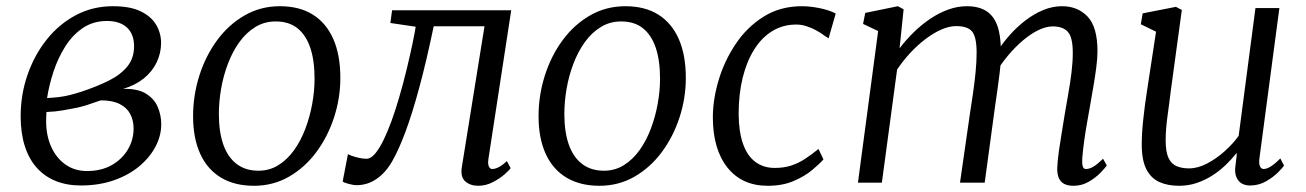

<svg xmlns="http://www.w3.org/2000/svg" viewBox="-20 -588 4205 618"><path d="M240.5 9Q195 9 159.2 -5.5Q123.5 -20 98.2 -48.2Q73 -76.5 59.8 -118Q46.5 -159.5 46.5 -213.5Q46.5 -283.5 68.5 -347Q90.5 -410.5 130.2 -460.5Q170 -510.5 224.2 -539.2Q278.5 -568 343.5 -568Q400 -568 434 -551Q468 -534 483.2 -507.2Q498.5 -480.5 498.5 -450Q498.5 -417 484.2 -387.2Q470 -357.5 442.8 -335.5Q415.5 -313.5 376.5 -302Q423.5 -303 450 -286.5Q476.5 -270 487.8 -243.5Q499 -217 499 -188Q499 -151.5 480.8 -116.5Q462.5 -81.5 428.5 -53Q394.5 -24.5 346.8 -7.8Q299 9 240.5 9ZM260 -37.5Q305.5 -37.5 339 -56.2Q372.5 -75 391.2 -106.2Q410 -137.5 410 -174.5Q410 -200.5 399.2 -221Q388.5 -241.5 365.2 -253.2Q342 -265 304.5 -265Q297.5 -263 285.2 -258.5Q273 -254 257.8 -249.2Q242.5 -244.5 226.5 -241Q207 -237 182.5 -232.8Q158 -228.5 129.5 -227.5Q129 -219.5 128.8 -211.8Q128.5 -204 128.5 -197Q128.5 -152.5 144.5 -116.2Q160.5 -80 190.2 -58.8Q220 -37.5 260 -37.5ZM131.5 -272.5Q152 -273.5 169 -275.5Q186 -277.5 203.5 -281.8Q221 -286 242.5 -293Q290.5 -309 328.8 -327.8Q367 -346.5 389.2 -373.2Q411.5 -400 411.5 -439Q411.5 -478.5 388.5 -499.5Q365.5 -520.5 324.5 -520.5Q280 -520.5 246.5 -497.8Q213 -475 189.8 -438Q166.5 -401 152.2 -357.5Q138 -314 131.5 -272.5Z M881 -568Q944 -568 987.2 -540.8Q1030.5 -513.5 1053 -462Q1075.5 -410.5 1075.5 -337.5Q1075.5 -272 1055.2 -210Q1035 -148 998 -98.2Q961 -48.5 910 -19.2Q859 10 797.5 10Q735.5 10 691.5 -16.2Q647.5 -42.5 624.5 -92.8Q601.5 -143 601.5 -214Q601.5 -281 621.5 -344.2Q641.5 -407.5 678.5 -458Q715.5 -508.5 767 -538.2Q818.5 -568 881 -568ZM867.5 -519Q831 -519 801.8 -501Q772.5 -483 750.5 -452.5Q728.5 -422 713.8 -383.2Q699 -344.5 691.8 -302.8Q684.5 -261 684.5 -221Q684.5 -163 699 -122.2Q713.5 -81.5 742 -60Q770.5 -38.5 812 -38.5Q847.5 -38.5 876.2 -56.5Q905 -74.5 926.8 -105Q948.5 -135.5 963 -174Q977.5 -212.5 985 -254Q992.5 -295.5 992.5 -335Q992.5 -393 978.8 -434Q965 -475 937.5 -497Q910 -519 867.5 -519Z M1552.5 -79Q1549.5 -60.5 1553.5 -52.2Q1557.5 -44 1564 -44Q1573.5 -44 1585 -49.8Q1596.5 -55.5 1611.5 -69.5L1623.5 -47Q1620 -41 1604.5 -27.2Q1589 -13.5 1566.5 -1.8Q1544 10 1519 10Q1494 10 1477.8 -4Q1461.5 -18 1466.5 -50L1539.5 -503.5H1376Q1352 -388.5 1329.2 -304.8Q1306.5 -221 1285 -163.5Q1263.5 -106 1243 -70Q1222.5 -33.5 1193 -12.8Q1163.5 8 1128 8Q1117 8 1100.8 3.5Q1084.5 -1 1083 -4L1100 -92Q1102.5 -90 1112.2 -86.5Q1122 -83 1134.8 -80Q1147.5 -77 1159.5 -77Q1173.5 -77 1187.2 -93.2Q1201 -109.5 1214.5 -137.2Q1228 -165 1240.8 -200.2Q1253.5 -235.5 1264.5 -273.5Q1278.5 -321 1289.5 -367Q1300.5 -413 1308 -449Q1315.5 -485 1318 -502L1236.5 -514L1242 -555H1625.5Z M1993 -568Q2056 -568 2099.2 -540.8Q2142.5 -513.5 2165 -462Q2187.5 -410.5 2187.5 -337.5Q2187.5 -272 2167.2 -210Q2147 -148 2110 -98.2Q2073 -48.5 2022 -19.2Q1971 10 1909.5 10Q1847.5 10 1803.5 -16.2Q1759.5 -42.5 1736.5 -92.8Q1713.5 -143 1713.5 -214Q1713.5 -281 1733.5 -344.2Q1753.5 -407.5 1790.5 -458Q1827.5 -508.5 1879 -538.2Q1930.5 -568 1993 -568ZM1979.5 -519Q1943 -519 1913.8 -501Q1884.5 -483 1862.5 -452.5Q1840.5 -422 1825.8 -383.2Q1811 -344.5 1803.8 -302.8Q1796.5 -261 1796.5 -221Q1796.5 -163 1811 -122.2Q1825.5 -81.5 1854 -60Q1882.5 -38.5 1924 -38.5Q1959.5 -38.5 1988.2 -56.5Q2017 -74.5 2038.8 -105Q2060.5 -135.5 2075 -174Q2089.5 -212.5 2097 -254Q2104.5 -295.5 2104.5 -335Q2104.5 -393 2090.8 -434Q2077 -475 2049.5 -497Q2022 -519 1979.5 -519Z M2451 10Q2368 10 2321.2 -49Q2274.5 -108 2274.5 -210.5Q2274.5 -267.5 2293 -329.8Q2311.5 -392 2347.8 -446.2Q2384 -500.5 2437.5 -534.2Q2491 -568 2561 -568Q2587.5 -568 2618.2 -561.8Q2649 -555.5 2670 -544.5L2647 -464.5L2635.5 -472Q2622.5 -482 2606.8 -490.5Q2591 -499 2574.8 -504Q2558.5 -509 2543 -509Q2500.5 -509 2466.2 -488.2Q2432 -467.5 2407.8 -429Q2383.5 -390.5 2370.5 -337.8Q2357.5 -285 2357.5 -221Q2358 -163 2371.8 -124.5Q2385.5 -86 2411.5 -66.8Q2437.5 -47.5 2473.5 -47.5Q2503.5 -47.5 2527 -55.2Q2550.5 -63 2571.5 -76.8Q2592.5 -90.5 2614.5 -108.5L2630.5 -75Q2618.5 -61 2594.2 -40.8Q2570 -20.5 2534.2 -5.2Q2498.5 10 2451 10Z M2888.5 -558 2875.5 -432.5Q2896 -459.5 2921 -484Q2946 -508.5 2974.2 -527.5Q3002.5 -546.5 3032.2 -557.2Q3062 -568 3092 -568Q3129.5 -568 3153.8 -553Q3178 -538 3189.8 -506.5Q3201.5 -475 3201.5 -424.5Q3201.5 -421 3201.2 -417.2Q3201 -413.5 3201 -410Q3201 -406.5 3200.5 -402.5L3187 -418Q3205.5 -447.5 3229.5 -474.5Q3253.5 -501.5 3281 -522.5Q3308.5 -543.5 3338.2 -555.8Q3368 -568 3398.5 -568Q3449 -568 3480.8 -534.5Q3512.5 -501 3512.5 -423Q3512.5 -400 3508.5 -369.8Q3504.5 -339.5 3499 -307.5Q3493.5 -275.5 3488.5 -247Q3484 -221.5 3478.8 -192Q3473.5 -162.5 3469.5 -133Q3465.5 -103.5 3463.5 -78.5Q3462.5 -62 3465 -53Q3467.5 -44 3475 -44Q3487 -44 3499.8 -51.8Q3512.5 -59.5 3530.5 -77L3542.5 -55.5Q3538 -48.5 3523 -32.8Q3508 -17 3485.2 -3.5Q3462.5 10 3435 10Q3417 10 3405.2 3.8Q3393.5 -2.5 3388 -15.2Q3382.5 -28 3383 -47.5Q3384 -71 3388.2 -101.5Q3392.5 -132 3398 -164.2Q3403.5 -196.5 3408 -225.5Q3412.5 -253 3418.5 -286.2Q3424.5 -319.5 3428.8 -353.8Q3433 -388 3433 -418Q3433 -468 3417.2 -485.5Q3401.5 -503 3368.5 -503Q3347 -503 3322.2 -491Q3297.5 -479 3272.5 -457.8Q3247.5 -436.5 3224.8 -409.5Q3202 -382.5 3184.5 -352.5L3202 -400Q3200.5 -376.5 3197.2 -349.8Q3194 -323 3190.2 -296.8Q3186.5 -270.5 3183 -247L3149.5 0H3070L3102 -222.5Q3106.5 -251 3111.5 -285.2Q3116.5 -319.5 3120 -354Q3123.5 -388.5 3123.5 -418Q3123.5 -468.5 3109.2 -486.2Q3095 -504 3057.5 -504Q3035.5 -504 3010.2 -493Q2985 -482 2959.2 -462.5Q2933.5 -443 2910 -417.8Q2886.5 -392.5 2867.5 -364L2818.5 0H2741.5L2806.5 -488L2758 -511L2765 -546.5L2870 -568Z M3775 10Q3739 10 3712 -2Q3685 -14 3670 -43Q3655 -72 3655 -123Q3655 -140.5 3656.2 -161.2Q3657.5 -182 3660 -205Q3662.5 -228 3665.5 -251.2Q3668.5 -274.5 3672 -296L3701 -486L3652 -510L3658 -545L3765 -566L3784 -556L3748 -292Q3745.5 -270.5 3742.8 -250.5Q3740 -230.5 3737.5 -211.5Q3735 -192.5 3733.5 -173.8Q3732 -155 3732 -136Q3732 -99 3741.2 -79.5Q3750.5 -60 3767.5 -53Q3784.5 -46 3807 -46Q3835.5 -46 3865.5 -61.8Q3895.5 -77.5 3922.2 -101.5Q3949 -125.5 3967 -151L4021 -562H4098L4034 -80Q4031.5 -61.5 4035.5 -52.8Q4039.5 -44 4047 -44Q4057 -44 4070 -52Q4083 -60 4101 -78L4113 -55Q4109 -48.5 4093.5 -33Q4078 -17.5 4054.8 -4.2Q4031.5 9 4004 9Q3977 9 3964.5 -9Q3952 -27 3957 -57Q3957 -58.5 3957.5 -62.5Q3958 -66.5 3958.8 -72Q3959.5 -77.5 3960 -83.2Q3960.5 -89 3961 -94L3960 -95Q3944.5 -75.5 3925 -56.8Q3905.5 -38 3882 -23Q3858.5 -8 3831.8 1Q3805 10 3775 10Z"/></svg>

Font: Merriweather Light
Style: Italic
Weight: 300
Italic angle: -7.8°
Designer: Eben Sorkin
Foundry: Eben Sorkin
Version: Version 2.101